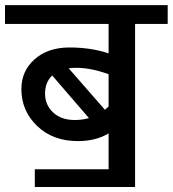

<svg xmlns="http://www.w3.org/2000/svg" viewBox="-35 -669 683 759"><path d="M260.4 -194.6Q290.2 -194.6 316.5 -202.2L171.4 -370.6Q143.1 -343.8 143.1 -299Q143.1 -254.3 174.9 -224.5Q206.8 -194.6 260.4 -194.6ZM267.4 -400.9Q249.2 -400.9 236.6 -398.9L379.7 -235.1Q389.8 -243.2 394.3 -248.2V-375.6Q325.1 -400.9 267.4 -400.9ZM394.3 0V-141.6Q343.3 -111.2 273 -111.2Q173.9 -111.2 111.7 -171.1Q49.5 -231 49.5 -317Q49.5 -388.3 101.9 -434.8Q154.2 -481.3 239.6 -481.3Q325.1 -481.3 394.3 -458V-574.3H-15.2V-648.6H627.9V-574.3H499V70.3H102.6V0Z"/></svg>

Font: Khula SemiBold
Style: Regular
Weight: 600
Designer: Erin McLaughlin, Steve Matteson
Version: Version 1.002;PS 1.0;hotconv 1.0.72;makeotf.lib2.5.5900; ttf